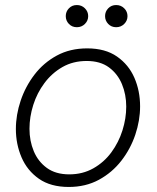

<svg xmlns="http://www.w3.org/2000/svg" viewBox="-20 -732 622 762"><path d="M441 -624Q422 -624 409.5 -637Q397 -650 397 -668Q397 -686 409.5 -699Q422 -712 441 -712Q460 -712 473 -699Q486 -686 486 -668Q486 -650 473 -637Q460 -624 441 -624ZM285 -624Q266 -624 253.5 -637Q241 -650 241 -668Q241 -686 253.5 -699Q266 -712 285 -712Q304 -712 317 -699Q330 -686 330 -668Q330 -650 317 -637Q304 -624 285 -624ZM253 10Q181 10 134.5 -22.5Q88 -55 65.5 -107.5Q43 -160 43 -220Q43 -276 62 -332.5Q81 -389 117 -436Q153 -483 205.5 -511.5Q258 -540 326 -540Q398 -540 444.5 -507.5Q491 -475 513.5 -423Q536 -371 536 -310Q536 -254 517 -197.5Q498 -141 461.5 -94Q425 -47 372.5 -18.5Q320 10 253 10ZM255 -40Q308 -40 350.5 -64Q393 -88 422 -127.5Q451 -167 466 -214.5Q481 -262 481 -309Q481 -357 464 -398Q447 -439 412.5 -464.5Q378 -490 324 -490Q270 -490 228 -466Q186 -442 156.5 -402.5Q127 -363 112 -315.5Q97 -268 97 -221Q97 -173 114 -132Q131 -91 166 -65.5Q201 -40 255 -40Z"/></svg>

Font: Be Vietnam Pro ExtraLight
Style: Italic
Weight: 200
Italic angle: -12°
Designer: Lam Bao, Tony Le, Vietanh Nguyen
Foundry: Yellow Type Foundry
Version: Version 1.002; ttfautohint (v1.8.3)